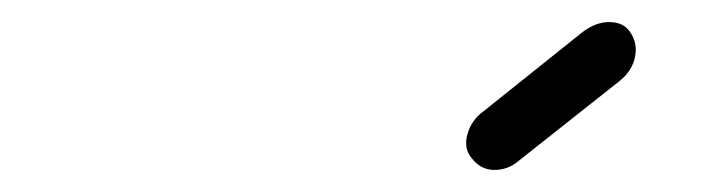

<svg xmlns="http://www.w3.org/2000/svg" viewBox="-20 -758 640 174"><path d="M542 -685 451 -613Q441 -604 428 -604Q416 -604 408 -614Q400 -623 403.5 -636Q407 -649 418 -657L508 -729Q520 -738 532 -738Q545 -738 551 -729Q558 -719 555.5 -706.5Q553 -694 542 -685Z"/></svg>

Font: Sepalumica Med
Style: Italic
Weight: 500
Italic angle: -12°
Designer: Julieta Ulanovsky
Foundry: Julieta Ulanovsky
Version: Version 7.200